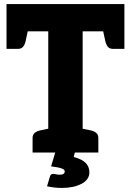

<svg xmlns="http://www.w3.org/2000/svg" viewBox="-20 -749 643 943"><path d="M217 0V-595H12V-729H591V-595H386V0ZM140 0V-71Q140 -88 150.5 -96.5Q161 -105 179 -109L223 -118L237 0ZM366 0 380 -118 424 -109Q442 -105 452.5 -96.5Q463 -88 463 -71V0ZM482 -617 591 -595V-509H535Q518 -509 509.5 -519.5Q501 -530 497 -548ZM121 -617 106 -548Q102 -530 93.5 -519.5Q85 -509 68 -509H12V-595ZM285 174Q265 174 247.5 172Q230 170 211 166L225 119Q228 105 242 105Q250 105 255.5 107Q261 109 274 109Q287 109 292.5 104.5Q298 100 298 94Q298 85 288 80.5Q278 76 263 73Q248 70 231 68L254 -9H350L342 22Q383 33 401 51.5Q419 70 419 97Q419 134 380 154Q341 174 285 174Z"/></svg>

Font: Aleo Black
Style: Regular
Weight: 900
Designer: Alessio Laiso
Foundry: Alessio Laiso
Version: Version 2.001;gftools[0.9.29]